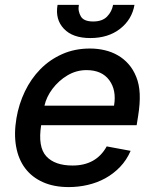

<svg xmlns="http://www.w3.org/2000/svg" viewBox="-20 -750 629 781"><path d="M46.9 -269.2Q56.5 -326.3 81.1 -377.8Q105.8 -429.3 143.8 -468.2Q181.8 -507.1 232.8 -529.8Q283.7 -552.6 345.9 -552.6Q377.1 -552.6 405.9 -545.8Q434.7 -539.1 459.2 -525Q483.7 -511 502.8 -489.3Q522 -467.7 534.1 -437.5Q546.5 -407.3 548.3 -368.3Q550.1 -329.2 541.9 -278.4L535.9 -240.8H147.4Q133.5 -152.3 168.3 -114.3Q202.8 -76.7 275.2 -76.7Q371.1 -76.7 414.1 -154.5L511.4 -136.4Q495 -98.7 468.4 -71Q441.8 -43.3 408.6 -25Q375.4 -6.7 337.2 2.1Q299 11 259.6 11Q199.2 11 154.5 -9.1Q109.7 -29.1 82.2 -65.7Q54.7 -102.3 45.5 -154.1Q36.2 -206 46.9 -269.2ZM160.9 -320.3H443.9Q454.5 -383.2 424.4 -424Q394.2 -464.8 332 -464.8Q290.5 -464.8 254.6 -443.5Q236.5 -432.9 221.1 -418.9Q205.6 -404.8 193.5 -388.8Q181.5 -372.9 173.1 -355.5Q164.8 -338.1 160.9 -320.3ZM214.1 -730.1H300.8Q298.3 -716.6 300.6 -705.1Q302.9 -693.5 308.9 -683.2Q321 -662.6 359 -662.6Q396.3 -662.6 415.8 -682.9Q435 -702.8 440 -730.1H527Q516.7 -670.5 468.4 -632.8Q420.1 -595.2 347.3 -595.2Q275.6 -595.2 240.1 -632.8Q203.8 -670.8 214.1 -730.1Z"/></svg>

Font: Inter P Medium
Style: Italic
Weight: 500
Italic angle: 9.39999°
Designer: Rasmus Andersson
Foundry: rsms
Version: Version 3.018;git-588b23468